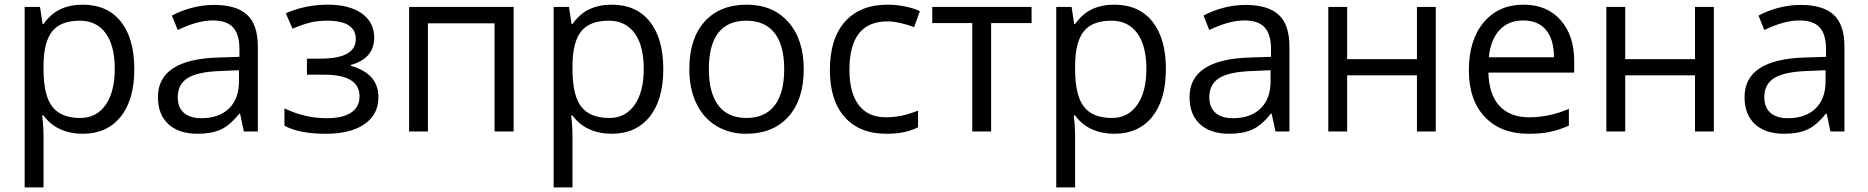

<svg xmlns="http://www.w3.org/2000/svg" viewBox="-20 -565 8026 825"><path d="M335 9.8Q282.7 9.8 239.5 -9.5Q196.3 -28.8 167 -68.8H161.1Q167 -22 167 20V240.2H85.9V-535.2H151.9L163.1 -461.9H167Q198.2 -505.9 239.7 -525.4Q281.2 -544.9 335 -544.9Q441.4 -544.9 499.3 -472.2Q557.1 -399.4 557.1 -268.1Q557.1 -136.2 498.3 -63.2Q439.5 9.8 335 9.8ZM323.2 -476.1Q241.2 -476.1 204.6 -430.7Q168 -385.3 167 -286.1V-268.1Q167 -155.3 204.6 -106.7Q242.2 -58.1 325.2 -58.1Q394.5 -58.1 433.8 -114.3Q473.1 -170.4 473.1 -269Q473.1 -369.1 433.8 -422.6Q394.5 -476.1 323.2 -476.1Z M1027.8 0 1011.7 -76.2H1007.8Q967.8 -25.9 928 -8.1Q888.2 9.8 828.6 9.8Q749 9.8 703.9 -31.2Q658.7 -72.3 658.7 -147.9Q658.7 -310.1 918 -317.9L1008.8 -320.8V-354Q1008.8 -417 981.7 -447Q954.6 -477.1 895 -477.1Q828.1 -477.1 743.7 -436L718.8 -498Q758.3 -519.5 805.4 -531.7Q852.5 -543.9 899.9 -543.9Q995.6 -543.9 1041.7 -501.5Q1087.9 -459 1087.9 -365.2V0ZM844.7 -57.1Q920.4 -57.1 963.6 -98.6Q1006.8 -140.1 1006.8 -214.8V-263.2L925.8 -259.8Q829.1 -256.3 786.4 -229.7Q743.7 -203.1 743.7 -147Q743.7 -103 770.3 -80.1Q796.9 -57.1 844.7 -57.1Z M1356.9 -313Q1508.8 -313 1508.8 -397Q1508.8 -476.1 1385.7 -476.1Q1348.1 -476.1 1317.4 -469.2Q1286.6 -462.4 1236.8 -441.9L1208 -507.8Q1291 -544.9 1389.2 -544.9Q1481.4 -544.9 1534.7 -507.1Q1587.9 -469.2 1587.9 -403.8Q1587.9 -314 1487.8 -286.1V-282.2Q1549.3 -264.2 1577.6 -230.7Q1606 -197.3 1606 -147Q1606 -72.8 1546.1 -31.5Q1486.3 9.8 1380.9 9.8Q1265.1 9.8 1202.1 -24.9V-99.1Q1291.5 -57.1 1382.8 -57.1Q1453.1 -57.1 1489 -81.3Q1524.9 -105.5 1524.9 -150.9Q1524.9 -244.1 1373 -244.1H1298.8V-313Z M1818.8 0H1737.8V-535.2H2187V0H2105V-464.8H1818.8Z M2607.9 9.8Q2555.7 9.8 2512.5 -9.5Q2469.2 -28.8 2439.9 -68.8H2434.1Q2439.9 -22 2439.9 20V240.2H2358.9V-535.2H2424.8L2436 -461.9H2439.9Q2471.2 -505.9 2512.7 -525.4Q2554.2 -544.9 2607.9 -544.9Q2714.4 -544.9 2772.2 -472.2Q2830.1 -399.4 2830.1 -268.1Q2830.1 -136.2 2771.2 -63.2Q2712.4 9.8 2607.9 9.8ZM2596.2 -476.1Q2514.2 -476.1 2477.5 -430.7Q2440.9 -385.3 2439.9 -286.1V-268.1Q2439.9 -155.3 2477.5 -106.7Q2515.1 -58.1 2598.1 -58.1Q2667.5 -58.1 2706.8 -114.3Q2746.1 -170.4 2746.1 -269Q2746.1 -369.1 2706.8 -422.6Q2667.5 -476.1 2596.2 -476.1Z M3433.6 -268.1Q3433.6 -137.2 3367.7 -63.7Q3301.8 9.8 3185.5 9.8Q3113.8 9.8 3058.1 -23.9Q3002.4 -57.6 2972.2 -120.6Q2941.9 -183.6 2941.9 -268.1Q2941.9 -398.9 3007.3 -471.9Q3072.8 -544.9 3189 -544.9Q3301.3 -544.9 3367.4 -470.2Q3433.6 -395.5 3433.6 -268.1ZM3025.9 -268.1Q3025.9 -165.5 3066.9 -111.8Q3107.9 -58.1 3187.5 -58.1Q3267.1 -58.1 3308.3 -111.6Q3349.6 -165 3349.6 -268.1Q3349.6 -370.1 3308.3 -423.1Q3267.1 -476.1 3186.5 -476.1Q3106.9 -476.1 3066.4 -423.8Q3025.9 -371.6 3025.9 -268.1Z M3789.6 9.8Q3673.3 9.8 3609.6 -61.8Q3545.9 -133.3 3545.9 -264.2Q3545.9 -398.4 3610.6 -471.7Q3675.3 -544.9 3794.9 -544.9Q3833.5 -544.9 3872.1 -536.6Q3910.6 -528.3 3932.6 -517.1L3907.7 -448.2Q3880.9 -459 3849.1 -466.1Q3817.4 -473.1 3793 -473.1Q3629.9 -473.1 3629.9 -265.1Q3629.9 -166.5 3669.7 -113.8Q3709.5 -61 3787.6 -61Q3854.5 -61 3924.8 -89.8V-18.1Q3871.1 9.8 3789.6 9.8Z M4412.6 -465.8H4238.8V0H4157.7V-465.8H3985.8V-535.2H4412.6Z M4767.6 9.8Q4715.3 9.8 4672.1 -9.5Q4628.9 -28.8 4599.6 -68.8H4593.8Q4599.6 -22 4599.6 20V240.2H4518.6V-535.2H4584.5L4595.7 -461.9H4599.6Q4630.9 -505.9 4672.4 -525.4Q4713.9 -544.9 4767.6 -544.9Q4874 -544.9 4931.9 -472.2Q4989.7 -399.4 4989.7 -268.1Q4989.7 -136.2 4930.9 -63.2Q4872.1 9.8 4767.6 9.8ZM4755.9 -476.1Q4673.8 -476.1 4637.2 -430.7Q4600.6 -385.3 4599.6 -286.1V-268.1Q4599.6 -155.3 4637.2 -106.7Q4674.8 -58.1 4757.8 -58.1Q4827.1 -58.1 4866.5 -114.3Q4905.8 -170.4 4905.8 -269Q4905.8 -369.1 4866.5 -422.6Q4827.1 -476.1 4755.9 -476.1Z M5460.4 0 5444.3 -76.2H5440.4Q5400.4 -25.9 5360.6 -8.1Q5320.8 9.8 5261.2 9.8Q5181.6 9.8 5136.5 -31.2Q5091.3 -72.3 5091.3 -147.9Q5091.3 -310.1 5350.6 -317.9L5441.4 -320.8V-354Q5441.4 -417 5414.3 -447Q5387.2 -477.1 5327.6 -477.1Q5260.7 -477.1 5176.3 -436L5151.4 -498Q5190.9 -519.5 5238 -531.7Q5285.2 -543.9 5332.5 -543.9Q5428.2 -543.9 5474.4 -501.5Q5520.5 -459 5520.5 -365.2V0ZM5277.3 -57.1Q5353 -57.1 5396.2 -98.6Q5439.5 -140.1 5439.5 -214.8V-263.2L5358.4 -259.8Q5261.7 -256.3 5219 -229.7Q5176.3 -203.1 5176.3 -147Q5176.3 -103 5202.9 -80.1Q5229.5 -57.1 5277.3 -57.1Z M5768.6 -535.2V-311H6068.4V-535.2H6149.4V0H6068.4V-241.2H5768.6V0H5687.5V-535.2Z M6547.4 9.8Q6428.7 9.8 6360.1 -62.5Q6291.5 -134.8 6291.5 -263.2Q6291.5 -392.6 6355.2 -468.8Q6418.9 -544.9 6526.4 -544.9Q6627 -544.9 6685.5 -478.8Q6744.1 -412.6 6744.1 -304.2V-252.9H6375.5Q6377.9 -158.7 6423.1 -109.9Q6468.3 -61 6550.3 -61Q6636.7 -61 6721.2 -97.2V-24.9Q6678.2 -6.3 6639.9 1.7Q6601.6 9.8 6547.4 9.8ZM6525.4 -477.1Q6460.9 -477.1 6422.6 -435.1Q6384.3 -393.1 6377.4 -318.8H6657.2Q6657.2 -395.5 6623 -436.3Q6588.9 -477.1 6525.4 -477.1Z M6963.4 -535.2V-311H7263.2V-535.2H7344.2V0H7263.2V-241.2H6963.4V0H6882.3V-535.2Z M7845.2 0 7829.1 -76.2H7825.2Q7785.2 -25.9 7745.4 -8.1Q7705.6 9.8 7646 9.8Q7566.4 9.8 7521.2 -31.2Q7476.1 -72.3 7476.1 -147.9Q7476.1 -310.1 7735.4 -317.9L7826.2 -320.8V-354Q7826.2 -417 7799.1 -447Q7772 -477.1 7712.4 -477.1Q7645.5 -477.1 7561 -436L7536.1 -498Q7575.7 -519.5 7622.8 -531.7Q7669.9 -543.9 7717.3 -543.9Q7813 -543.9 7859.1 -501.5Q7905.3 -459 7905.3 -365.2V0ZM7662.1 -57.1Q7737.8 -57.1 7781 -98.6Q7824.2 -140.1 7824.2 -214.8V-263.2L7743.2 -259.8Q7646.5 -256.3 7603.8 -229.7Q7561 -203.1 7561 -147Q7561 -103 7587.6 -80.1Q7614.3 -57.1 7662.1 -57.1Z"/></svg>

Font: Open Sans ACDW
Style: acdw
Weight: 400
Foundry: Ascender Corporation
Version: Version 1.10